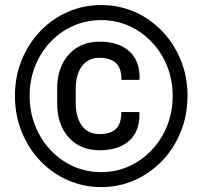

<svg xmlns="http://www.w3.org/2000/svg" viewBox="-20 -741 811 771"><path d="M386.7 10.3Q314.5 10.3 251.5 -17.8Q188.5 -45.9 141.1 -95.7Q93.8 -145.5 66.9 -212.2Q40 -278.8 40 -356Q40 -433.1 66.9 -499.3Q93.8 -565.4 141.1 -615.2Q188.5 -665 251.5 -692.9Q314.5 -720.7 386.7 -720.7Q458.5 -720.7 521.5 -692.9Q584.5 -665 631.8 -615.2Q679.2 -565.4 706.1 -499.3Q732.9 -433.1 732.9 -356Q732.9 -278.8 706.1 -212.2Q679.2 -145.5 631.6 -95.7Q584 -45.9 521.2 -17.8Q458.5 10.3 386.7 10.3ZM386.7 -49.8Q446.3 -49.8 498 -73.2Q549.8 -96.7 589.4 -138.4Q628.9 -180.2 651.1 -235.8Q673.3 -291.5 673.3 -356Q673.3 -420.4 651.1 -475.6Q628.9 -530.8 589.4 -572.3Q549.8 -613.8 498 -637Q446.3 -660.2 386.7 -660.2Q326.7 -660.2 274.4 -637.2Q222.2 -614.3 182.6 -572.5Q143.1 -530.8 121.1 -475.6Q99.1 -420.4 99.1 -356Q99.1 -291.5 121.3 -235.8Q143.6 -180.2 182.9 -138.4Q222.2 -96.7 274.4 -73.2Q326.7 -49.8 386.7 -49.8ZM379.9 -137.7Q301.8 -137.7 255.6 -189.5Q209.5 -241.2 209.5 -326.7V-384.8Q209.5 -469.2 255.6 -521.5Q301.8 -573.7 379.9 -573.7Q456.5 -573.7 499.5 -534.9Q542.5 -496.1 540.5 -423.3L539.6 -420.4H467.8Q467.8 -466.8 445.8 -487.8Q423.8 -508.8 379.9 -508.8Q333.5 -508.8 308.8 -474.9Q284.2 -440.9 284.2 -385.3V-326.7Q284.2 -270 308.8 -236.3Q333.5 -202.6 379.9 -202.6Q423.8 -202.6 445.6 -223.4Q467.3 -244.1 467.3 -291H539.1L540 -288.1Q542 -214.4 499.3 -176Q456.5 -137.7 379.9 -137.7Z"/></svg>

Font: Roboto Slab LO Medium
Style: Regular
Weight: 500
Designer: Google
Version: Version 2.000